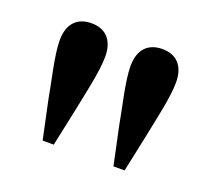

<svg xmlns="http://www.w3.org/2000/svg" viewBox="-73 -910 587 535"><g transform="rotate(20 220.5 -643.0)"><path d="M116 -820C74 -820 48 -795 48 -745C48 -700 68 -621 75 -579L99 -466H132L156 -579C164 -621 183 -699 183 -745C183 -795 157 -820 116 -820ZM326 -820C284 -820 258 -795 258 -745C258 -700 278 -621 285 -579L309 -466H342L366 -579C374 -621 393 -699 393 -745C393 -795 367 -820 326 -820Z"/></g></svg>

Font: Source Han Serif
Style: Bold
Weight: 700
Designer: Ryoko NISHIZUKA 西塚涼子 (kana & ideographs); Frank Grießhammer (Latin, Greek & Cyrillic); Wenlong ZHANG 张文龙 (bopomofo); San
Foundry: Adobe Systems Incorporated
Version: Version 1.001;PS 1.001;hotconv 16.6.54;makeotf.lib2.5.65590